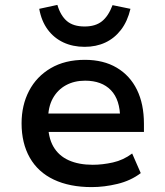

<svg xmlns="http://www.w3.org/2000/svg" viewBox="-20 -754 674 783"><path d="M354 9Q264 9 199.5 -21.5Q135 -52 101.5 -111Q68 -170 68 -251Q68 -325 98.5 -383.5Q129 -442 187 -476Q245 -510 326 -510Q402 -510 456 -478Q510 -446 538.5 -388Q567 -330 567 -249V-216H155V-291H488L470 -270Q470 -347 432.5 -386Q395 -425 327 -425Q283 -425 249 -406.5Q215 -388 195.5 -353Q176 -318 176 -266V-252Q176 -194 197.5 -156.5Q219 -119 260 -100.5Q301 -82 358 -82Q398 -82 440.5 -91.5Q483 -101 519 -128L554 -48Q513 -17 459 -4Q405 9 354 9ZM325 -563Q277 -563 238.5 -581Q200 -599 174.5 -633.5Q149 -668 140 -718L214 -734Q227 -690 253 -668Q279 -646 325 -646Q369 -646 395.5 -667Q422 -688 439 -733L512 -718Q500 -667 473.5 -632.5Q447 -598 409.5 -580.5Q372 -563 325 -563Z"/></svg>

Font: Nunito Sans 6pt SemiBold
Style: Regular
Weight: 600
Version: Version 3.101;gftools[0.9.27]